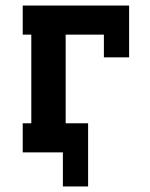

<svg xmlns="http://www.w3.org/2000/svg" viewBox="-20 -550 540 693"><path d="M298 123H207V0H62V-105H93V-425H62V-530H446V-343H355V-425H217V-105H298Z"/></svg>

Font: Iosevka Slab Extrabold
Style: Regular
Weight: 800
Monospace: yes
Designer: Belleve Invis
Foundry: Belleve Invis
Version: Version 11.1.1; ttfautohint (v1.8.3)